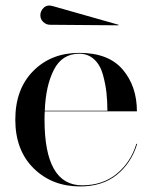

<svg xmlns="http://www.w3.org/2000/svg" viewBox="-20 -660 543 690"><path d="M160 -571Q146 -571 135.5 -581Q125 -591 125 -605Q125 -621 137.5 -632.5Q150 -644 170 -638L406 -571L405 -569ZM473 -143Q452 -74 400 -32Q348 10 268 10Q167 10 101 -55Q35 -120 35 -230Q35 -340 99.5 -405Q164 -470 265 -470Q370 -470 421 -410Q472 -350 472 -260H141Q140 -250 140 -230Q140 6 275 6Q349 6 399.5 -35.5Q450 -77 470 -143ZM265 -467Q203 -467 173.5 -409Q144 -351 141 -262H366Q366 -296 362.5 -327.5Q359 -359 349.5 -393Q340 -427 318 -447Q296 -467 265 -467Z"/></svg>

Font: Bodoni* 72
Style: Regular
Weight: 400
Version: Version 1.003